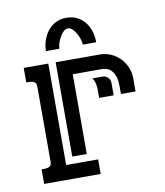

<svg xmlns="http://www.w3.org/2000/svg" viewBox="-71 -657 617 717"><g transform="rotate(-10 237.0 -298.5)"><path d="M215.3 -384.8V-82.5H160.2V-439.9H326.7Q349.1 -439.9 368.9 -431.4Q388.7 -422.9 403.3 -408Q418 -393.1 426.5 -373.3Q435.1 -353.5 435.1 -331.1V-280.8H379.9Q379.9 -296.9 379.6 -315.2Q379.4 -333.5 374.3 -348.9Q369.1 -364.3 357.4 -374.5Q345.7 -384.8 322.3 -384.8ZM39.1 -439.9H132.3V-55.2H253.4V0H39.1V-55.2Q44.9 -55.2 51.8 -55.4Q58.6 -55.7 64.2 -57.4Q69.8 -59.1 73.5 -63.5Q77.1 -67.9 77.1 -76.7V-362.8Q77.1 -371.6 73.5 -376.2Q69.8 -380.9 64.2 -382.6Q58.6 -384.3 52 -384.5Q45.4 -384.8 39.1 -384.8ZM227.1 -596.7Q250.5 -596.7 268.3 -587.9Q286.1 -579.1 298.1 -564Q310.1 -548.8 316.2 -529.3Q322.3 -509.8 322.3 -487.8V-487.3H271.5Q271.5 -495.1 268.1 -506.8Q264.6 -518.6 258.5 -529.5Q252.4 -540.5 244.4 -548.6Q236.3 -556.6 227.1 -556.6Q217.8 -556.6 209.7 -548.6Q201.7 -540.5 195.6 -529.5Q189.5 -518.6 186 -506.8Q182.6 -495.1 182.6 -487.3H131.8Q131.8 -507.8 138.4 -527.6Q145 -547.4 157.2 -562.7Q169.4 -578.1 187 -587.4Q204.6 -596.7 227.1 -596.7ZM296.9 -280.8Q296.9 -291 297.1 -300.8Q297.4 -310.5 296.6 -320.3Q295.9 -330.1 293.5 -339.1Q291 -348.1 285.2 -356.9H323.2Q335 -356.9 343.5 -348.4Q352.1 -339.8 352.1 -328.1V-280.8Z"/></g></svg>

Font: Isar CAT
Style: Regular
Weight: 400
Designer: Digitized by Peter Wiegel
Foundry: CAT-Fonts, Peter Wiegel
Version: Version 1.000; ttfautohint (v1.3)